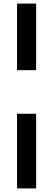

<svg xmlns="http://www.w3.org/2000/svg" viewBox="-20 -800 280 1070"><path d="M75 -409V-780H181.5V-409ZM75 250V-166H181.5V250Z"/></svg>

Font: Besley* Narrow Fatface
Style: Regular
Weight: 900
Width: 4
Designer: Owen Earl
Foundry: indestructible type*
Version: Version 3.000; ttfautohint (v1.8.3)